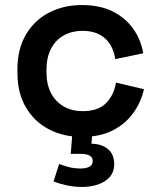

<svg xmlns="http://www.w3.org/2000/svg" viewBox="-20 -528 629 760"><path d="M304 14Q232 14 174 -16Q116 -46 82.5 -103Q49 -160 49 -240V-254Q49 -334 82.5 -391Q116 -448 174 -478Q232 -508 304 -508Q375 -508 425.5 -483Q476 -458 507 -414.5Q538 -371 547 -317L436 -294Q432 -325 417 -350.5Q402 -376 374.5 -391Q347 -406 307 -406Q266 -406 233.5 -388.5Q201 -371 182.5 -336Q164 -301 164 -252V-242Q164 -193 182.5 -158.5Q201 -124 233.5 -106Q266 -88 307 -88Q368 -88 399.5 -119.5Q431 -151 439 -201L550 -175Q538 -123 507 -80Q476 -37 425.5 -11.5Q375 14 304 14ZM305 212Q273 212 243.5 205.5Q214 199 192 190L214 121Q232 128 253 133.5Q274 139 300 139Q320 139 333.5 132Q347 125 347 109Q347 95 335 88Q323 81 298 81H260L268 -20H347L342 41Q381 41 406.5 61.5Q432 82 432 122Q432 153 414 173Q396 193 367 202.5Q338 212 305 212Z"/></svg>

Font: Space Grotesk SemiBold
Style: Regular
Weight: 600
Designer: Florian Karsten
Foundry: Florian Karsten
Version: Version 2.000